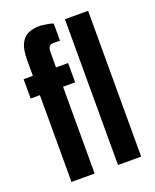

<svg xmlns="http://www.w3.org/2000/svg" viewBox="-138 -815 725 896"><g transform="rotate(-20 224.5 -367.5)"><path d="M60 0V-431H14V-527H60V-605Q60 -657 73.5 -685Q87 -713 111 -724Q135 -735 168 -735Q176 -735 188.5 -733Q201 -731 214.5 -729Q228 -727 235 -722V-638H202Q187 -638 181 -628.5Q175 -619 175 -603V-527H235V-431H175V0ZM291 0V-724H406V0Z"/></g></svg>

Font: Archivo ExtraCondensed
Style: Bold
Weight: 700
Width: 2
Designer: Hector Gatti
Foundry: Omnibus-Type
Version: Version 2.001